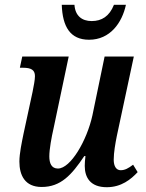

<svg xmlns="http://www.w3.org/2000/svg" viewBox="-20 -772 608 802"><path d="M352 -606C440 -606 490 -677 506 -752H456C437 -704 405 -684 363 -684C322 -684 294 -706 291 -752H238C241 -661 273 -606 352 -606ZM426 10C487 10 527 -23 555 -53L536 -84C516 -69 502 -61 484 -61C466 -61 455 -77 455 -105C455 -135 462 -174 468 -204L539 -536H417L366 -290C343 -185 275 -68 222 -68C195 -68 186 -90 186 -119C186 -148 195 -198 204 -237L267 -536H73L63 -489H76C110 -489 126 -480 126 -454C126 -438 121 -414 116 -388L78 -212C71 -177 61 -131 61 -97C61 -40 84 9 154 9C234 9 279 -41 332 -120H337C335 -104 334 -90 334 -79C334 -31 357 10 426 10Z"/></svg>

Font: Noto Serif Condensed SemiBold
Style: Italic
Weight: 600
Width: 3
Italic angle: -12°
Designer: Monotype Design Team
Foundry: Monotype Imaging Inc.
Version: Version 2.014